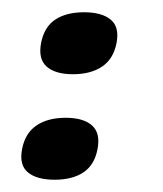

<svg xmlns="http://www.w3.org/2000/svg" viewBox="-20 -293 265 313"><path d="M99 -172Q70 -172 56 -184.5Q42 -197 47 -223Q52 -249 70 -261Q88 -273 117 -273Q146 -273 160.5 -261Q175 -249 170 -223Q165 -197 146.5 -184.5Q128 -172 99 -172ZM69 0Q40 0 25.5 -12Q11 -24 16 -50Q21 -76 39.5 -88.5Q58 -101 87 -101Q116 -101 130 -88.5Q144 -76 139 -50Q134 -24 116 -12Q98 0 69 0Z"/></svg>

Font: Jura
Style: Bold Italic
Weight: 700
Designer: Ed Merritt
Foundry: Ten by Twenty
Version: Version 1.007